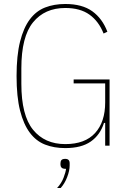

<svg xmlns="http://www.w3.org/2000/svg" viewBox="-20 -730 640 962"><path d="M507 -114H501Q482 -54 435 -21Q388 12 307 12Q251 12 206 -5.5Q161 -23 129.5 -65Q98 -107 80.5 -176Q63 -245 63 -349Q63 -452 80.5 -521.5Q98 -591 129.5 -633Q161 -675 206 -692.5Q251 -710 307 -710Q392 -710 442.5 -673.5Q493 -637 518 -571L499 -562Q475 -623 428.5 -656.5Q382 -690 307 -690Q204 -690 145.5 -618Q87 -546 87 -388V-310Q87 -152 145.5 -80Q204 -8 307 -8Q406 -8 456.5 -63.5Q507 -119 507 -217V-312H349V-332H529V0H507ZM307 66Q329 66 329 88V99Q329 125 316.5 157.5Q304 190 284 212H266Q288 188 298.5 160.5Q309 133 311 116Q294 116 288.5 110Q283 104 283 96V88Q283 78 288 72Q293 66 307 66Z"/></svg>

Font: IBM Plex Sans Cond Thin
Style: Regular
Weight: 100
Width: 3
Designer: Mike Abbink, Paul van der Laan, Pieter van Rosmalen
Foundry: Bold Monday
Version: Version 1.3